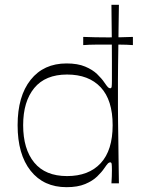

<svg xmlns="http://www.w3.org/2000/svg" viewBox="-20 -760 605 796"><path d="M256 16Q161 16 107 -52Q53 -120 53 -241Q53 -361 107 -429Q161 -497 256 -497Q302 -497 333 -484Q364 -471 383 -452.5Q402 -434 412 -419Q423 -403 427.5 -398.5Q432 -394 437 -394Q442 -394 443 -401Q444 -408 444 -428Q444 -461 444 -507Q444 -553 443.5 -601.5Q443 -650 442.5 -687.5Q442 -725 442 -740H473Q472 -684 471.5 -640Q471 -596 470.5 -559Q470 -522 469.5 -490.5Q469 -459 469 -430.5Q469 -402 469 -373Q469 -344 469 -314.5Q469 -285 469.5 -253Q470 -221 470.5 -183.5Q471 -146 471.5 -101Q472 -56 473 0H442Q443 -14 443.5 -28.5Q444 -43 444 -54Q444 -73 443 -80Q442 -87 437 -87Q432 -87 427.5 -82.5Q423 -78 412 -62Q402 -47 383 -28.5Q364 -10 333 3Q302 16 256 16ZM258 -30Q348 -30 397.5 -83.5Q447 -137 447 -241Q447 -345 397.5 -398Q348 -451 258 -451Q168 -451 122 -395Q76 -339 76 -241Q76 -142 122 -86Q168 -30 258 -30ZM325 -573V-607Q351 -606 376 -605.5Q401 -605 427 -605Q454 -605 479.5 -605.5Q505 -606 531 -607V-573Q505 -575 479.5 -575Q454 -575 427 -575Q401 -575 376 -575Q351 -575 325 -573Z"/></svg>

Font: Ojuju Light
Style: Regular
Weight: 300
Designer: Chisaokwu Joboson, Mirko Velimirovic
Foundry: Udi Foundry
Version: Version 1.000